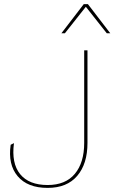

<svg xmlns="http://www.w3.org/2000/svg" viewBox="-20 -905 557 935"><path d="M517 -743H500L398 -872L296 -743H279L388 -885H408ZM406 -660V-209Q406 -107 356 -48.5Q306 10 212 10Q114 10 66 -47Q18 -104 32 -200L48 -208Q35 -110 78 -57Q121 -4 212 -4Q299 -4 344.5 -58.5Q390 -113 390 -209V-660Z"/></svg>

Font: Elaine Sans Thin
Style: Regular
Weight: 250
Designer: Wei Huang
Foundry: Wei Huang
Version: Version 2.001;December 24, 2019;FontCreator 12.0.0.2547 64-b